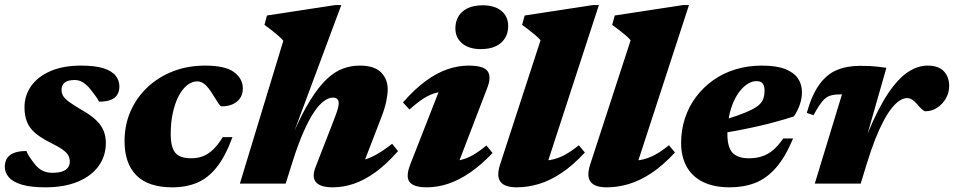

<svg xmlns="http://www.w3.org/2000/svg" viewBox="-26 -746 3876 780"><path d="M81.5 -132.5Q85 -122.5 92 -111.5Q99 -100.5 114.5 -80Q130.5 -60 148 -52Q165.5 -44 186 -44Q210.5 -44 226.2 -49.2Q242 -54.5 249.8 -64.8Q257.5 -75 257.5 -89Q257.5 -103 251.5 -114.5Q245.5 -126 227.5 -138.8Q209.5 -151.5 174 -169Q138.5 -187 116.2 -206.2Q94 -225.5 83.8 -250.8Q73.5 -276 73.5 -310Q73.5 -358.5 100.8 -396.8Q128 -435 179.2 -457.2Q230.5 -479.5 303 -479.5Q360.5 -479.5 394.8 -468.5Q429 -457.5 444 -438.2Q459 -419 459 -395Q459 -375 450.2 -361Q441.5 -347 423.2 -340Q405 -333 376 -333Q372 -342.5 363.8 -353.8Q355.5 -365 342 -382.5Q328 -400.5 311.8 -410.8Q295.5 -421 278.5 -421Q249 -421 236.5 -410.2Q224 -399.5 224 -381Q224 -368.5 229.8 -357.5Q235.5 -346.5 253.5 -333Q271.5 -319.5 307.5 -298.5Q343.5 -278 364.5 -257.8Q385.5 -237.5 394.8 -215Q404 -192.5 404 -165Q404 -112.5 374.8 -71.8Q345.5 -31 290.5 -8Q235.5 15 158.5 15Q98.5 15 62.2 4Q26 -7 9.8 -26Q-6.5 -45 -6.5 -68.5Q-6.5 -89 2.8 -103.2Q12 -117.5 31.5 -125Q51 -132.5 81.5 -132.5Z M776 -415.5Q753.5 -415.5 733.8 -399.5Q714 -383.5 699.2 -354.8Q684.5 -326 676 -287Q667.5 -248 667.5 -202Q667.5 -147.5 686.2 -125.2Q705 -103 750.5 -103Q776.5 -103 798.2 -111.2Q820 -119.5 839.8 -138.5Q859.5 -157.5 879 -189H918.5Q890 -111.5 854.8 -67Q819.5 -22.5 775 -3.8Q730.5 15 674 15Q576.5 15 528.2 -33.5Q480 -82 480 -172.5Q480 -239.5 505 -295.5Q530 -351.5 574.5 -392.8Q619 -434 678.2 -456.8Q737.5 -479.5 806.5 -479.5Q889.5 -479.5 925 -452.8Q960.5 -426 960.5 -387Q960.5 -353 936.8 -333.5Q913 -314 876 -314Q869.5 -314 861 -326.5Q852.5 -339 837.5 -363.5Q822.5 -388.5 807.5 -402Q792.5 -415.5 776 -415.5Z M1163 -90.5 1134.5 0H948.5L1125 -580.5Q1116.5 -590.5 1103.8 -601.5Q1091 -612.5 1076.8 -623.8Q1062.5 -635 1048.5 -645L1058.5 -683L1336.5 -725.5H1360.5L1162 -192.5L1164.5 -202Q1201 -285.5 1234.8 -339.5Q1268.5 -393.5 1301 -424.2Q1333.5 -455 1366.8 -467.2Q1400 -479.5 1435 -479.5Q1494.5 -479.5 1521.8 -452.2Q1549 -425 1549 -383.5Q1549 -363 1543.2 -334.5Q1537.5 -306 1522.5 -267.5L1434.5 -39.5L1395.5 -91Q1424.5 -90 1449.8 -96.2Q1475 -102.5 1503 -118.2Q1531 -134 1567 -162L1591 -132Q1543.5 -78.5 1499 -46.2Q1454.5 -14 1411.5 0.5Q1368.5 15 1325.5 15Q1276.5 15 1258.2 -5.2Q1240 -25.5 1255.5 -66L1330.5 -259Q1342 -288.5 1346 -302.8Q1350 -317 1350 -326.5Q1350 -337 1344.5 -343.2Q1339 -349.5 1326.5 -349.5Q1310 -349.5 1290.8 -336Q1271.5 -322.5 1251 -292.5Q1230.5 -262.5 1208.2 -212.8Q1186 -163 1163 -90.5Z M1641.5 -80 1774 -418.5 1812 -375.5Q1777.5 -376.5 1750 -370Q1722.5 -363.5 1696 -346.8Q1669.5 -330 1637.5 -301L1611 -330Q1659 -384.5 1704.2 -417.5Q1749.5 -450.5 1792.8 -465Q1836 -479.5 1877.5 -479.5Q1939 -479.5 1955.2 -456.5Q1971.5 -433.5 1952 -385L1819.5 -39.5L1778 -91Q1813.5 -89.5 1841.2 -95.2Q1869 -101 1894.8 -115.8Q1920.5 -130.5 1950 -155L1975 -124.5Q1928.5 -75.5 1883.5 -44.8Q1838.5 -14 1794.8 0.5Q1751 15 1708 15Q1654.5 15 1637.8 -6.8Q1621 -28.5 1641.5 -80ZM1824 -631Q1824 -658.5 1836.5 -679.5Q1849 -700.5 1873.8 -712.5Q1898.5 -724.5 1935 -724.5Q1983 -724.5 2010.8 -701.8Q2038.5 -679 2038.5 -640Q2038.5 -612.5 2026 -591.5Q2013.5 -570.5 1988.8 -558.5Q1964 -546.5 1927 -546.5Q1879.5 -546.5 1851.8 -569.5Q1824 -592.5 1824 -631Z M2170 -582.5Q2161.5 -592.5 2149.2 -603Q2137 -613.5 2123 -624.2Q2109 -635 2095 -645L2105.5 -683L2383.5 -725.5H2407L2182.5 -36.5L2143 -94Q2180 -91 2209.2 -96Q2238.5 -101 2266.5 -115.8Q2294.5 -130.5 2325.5 -156L2350 -126.5Q2301.5 -74 2254.8 -43Q2208 -12 2162.8 1.5Q2117.5 15 2073 15Q2024 15 2007 -7.8Q1990 -30.5 2006 -79Z M2536 -582.5Q2527.5 -592.5 2515.2 -603Q2503 -613.5 2489 -624.2Q2475 -635 2461 -645L2471.5 -683L2749.5 -725.5H2773L2548.5 -36.5L2509 -94Q2546 -91 2575.2 -96Q2604.5 -101 2632.5 -115.8Q2660.5 -130.5 2691.5 -156L2716 -126.5Q2667.5 -74 2620.8 -43Q2574 -12 2528.8 1.5Q2483.5 15 2439 15Q2390 15 2373 -7.8Q2356 -30.5 2372 -79Z M3047 -416.5Q3030.5 -416.5 3013.5 -406.5Q2996.5 -396.5 2981.2 -377.8Q2966 -359 2954.2 -332.8Q2942.5 -306.5 2935.8 -273.5Q2929 -240.5 2929 -202Q2929 -147.5 2950.2 -125.2Q2971.5 -103 3016 -103Q3045 -103 3068.8 -110.5Q3092.5 -118 3113.8 -135.5Q3135 -153 3156 -183.5H3196Q3164 -107 3125.8 -63.8Q3087.5 -20.5 3041.5 -2.8Q2995.5 15 2938.5 15Q2873.5 15 2829.5 -7Q2785.5 -29 2763.2 -69.5Q2741 -110 2741 -165.5Q2741 -218.5 2756.8 -266Q2772.5 -313.5 2801.8 -352.5Q2831 -391.5 2871.5 -420.2Q2912 -449 2962 -464.2Q3012 -479.5 3069.5 -479.5Q3128 -479.5 3163.8 -465.5Q3199.5 -451.5 3215.8 -427.2Q3232 -403 3232 -372Q3232 -347 3223.5 -321.8Q3215 -296.5 3199 -273Q3163.5 -261.5 3124 -250.8Q3084.5 -240 3042.8 -230.8Q3001 -221.5 2959 -213.8Q2917 -206 2876.5 -199.5L2878.5 -248Q2932.5 -263.5 2968.8 -276.2Q3005 -289 3027.2 -300.2Q3049.5 -311.5 3060.8 -323Q3072 -334.5 3076 -348Q3080 -361.5 3080 -378.5Q3080 -391 3076.5 -399.5Q3073 -408 3065.8 -412.2Q3058.5 -416.5 3047 -416.5Z M3394.5 -362.5Q3392.5 -362.5 3390.8 -362.5Q3389 -362.5 3387 -362.5Q3363 -362.5 3346.2 -357.2Q3329.5 -352 3314.5 -334Q3299.5 -316 3279 -278L3251.5 -287.5Q3272.5 -361.5 3302.8 -403Q3333 -444.5 3373.8 -461.5Q3414.5 -478.5 3467.5 -478.5Q3490.5 -478.5 3507 -477.8Q3523.5 -477 3539.2 -475.2Q3555 -473.5 3575 -470.5L3496 -194L3498.5 -203Q3541.5 -306.5 3582.2 -367Q3623 -427.5 3662.8 -453.5Q3702.5 -479.5 3742.5 -479.5Q3786 -479.5 3808 -456.8Q3830 -434 3830 -396.5Q3830 -369 3816.2 -345.5Q3802.5 -322 3780.8 -308Q3759 -294 3734 -294Q3728 -294 3719.8 -301.5Q3711.5 -309 3701 -321.5Q3690.5 -334 3680.2 -340.8Q3670 -347.5 3659 -347.5Q3645 -347.5 3629.5 -337.8Q3614 -328 3597.5 -307.8Q3581 -287.5 3564.2 -256.2Q3547.5 -225 3530.2 -181.8Q3513 -138.5 3496 -83L3470.5 0H3284Z"/></svg>

Font: Newsreader ExtraBold
Style: Italic
Weight: 800
Italic angle: -17°
Designer: Hugues Gentile
Foundry: Production Type
Version: Version 1.003